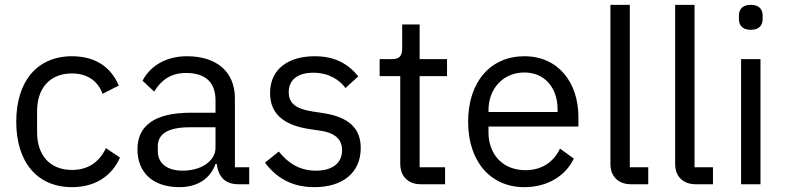

<svg xmlns="http://www.w3.org/2000/svg" viewBox="-20 -760 3242 792"><path d="M277 12C375 12 442 -36 475 -110L417 -149C389 -90 342 -59 277 -59C182 -59 133 -124 133 -214V-302C133 -392 182 -457 277 -457C340 -457 384 -426 403 -373L470 -407C440 -478 379 -528 277 -528C132 -528 47 -423 47 -258C47 -93 132 12 277 12Z M1008 0V-70H949V-354C949 -463 875 -528 751 -528C658 -528 596 -482 568 -427L616 -382C644 -429 685 -459 747 -459C829 -459 869 -419 869 -346V-295H767C617 -295 547 -241 547 -144C547 -48 611 12 720 12C792 12 847 -21 869 -84H874C880 -36 904 0 963 0ZM733 -56C671 -56 631 -85 631 -136V-157C631 -207 672 -235 763 -235H869V-150C869 -97 812 -56 733 -56Z M1277 12C1395 12 1468 -49 1468 -149C1468 -227 1424 -277 1310 -294L1270 -300C1206 -310 1171 -330 1171 -380C1171 -429 1206 -460 1272 -460C1338 -460 1382 -429 1405 -397L1458 -445C1416 -497 1361 -528 1278 -528C1173 -528 1094 -478 1094 -376C1094 -280 1165 -241 1260 -227L1301 -221C1369 -211 1391 -180 1391 -140C1391 -87 1351 -56 1283 -56C1218 -56 1170 -85 1130 -135L1073 -89C1119 -28 1182 12 1277 12Z M1816 0V-70H1711V-446H1824V-516H1711V-659H1639V-563C1639 -528 1628 -516 1594 -516H1546V-446H1631V-85C1631 -35 1661 0 1716 0Z M2143 12C2240 12 2314 -36 2347 -106L2290 -147C2263 -90 2213 -58 2148 -58C2052 -58 1995 -125 1995 -214V-238H2366V-276C2366 -422 2281 -528 2143 -528C2003 -528 1911 -422 1911 -258C1911 -94 2003 12 2143 12ZM2143 -461C2225 -461 2280 -400 2280 -309V-298H1995V-305C1995 -395 2056 -461 2143 -461Z M2654 0V-70H2578V-740H2498V-83C2498 -35 2528 0 2583 0Z M2921 0V-70H2845V-740H2765V-83C2765 -35 2795 0 2850 0Z M3077 -637C3111 -637 3126 -655 3126 -682V-695C3126 -722 3111 -740 3077 -740C3043 -740 3028 -722 3028 -695V-682C3028 -655 3043 -637 3077 -637ZM3037 0H3117V-516H3037Z"/></svg>

Font: IBM Plex Devanagari
Style: Regular
Weight: 400
Designer: Mike Abbink, Paul van der Laan, Pieter van Rosmalen, Erin McLaughlin
Foundry: Bold Monday
Version: Version 1.0